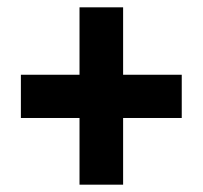

<svg xmlns="http://www.w3.org/2000/svg" viewBox="-20 -616 553 524"><path d="M316 -412H476V-294H316V-112H197V-294H37V-412H197V-596H316Z"/></svg>

Font: Noto Sans Thai Cond ExtBd
Style: Regular
Weight: 800
Width: 3
Designer: Monotype Design Team
Foundry: Monotype Imaging Inc.
Version: Version 2.002; ttfautohint (v1.8.4.7-5d5b)